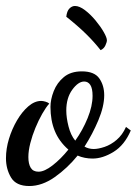

<svg xmlns="http://www.w3.org/2000/svg" viewBox="-31 -591 458 643"><path d="M67 32Q23 32 6 3.5Q-11 -25 -11 -61Q-11 -93 -1 -126Q9 -159 26 -188Q43 -217 64 -235Q85 -253 107 -253Q113 -253 121.5 -250.5Q130 -248 134 -244Q123 -232 110.5 -210Q98 -188 87.5 -162.5Q77 -137 70.5 -111.5Q64 -86 64 -65Q64 -42 72 -29Q80 -16 98 -16Q118 -16 145.5 -37.5Q173 -59 198 -90Q167 -117 152.5 -152.5Q138 -188 138 -233Q138 -258 149 -286Q160 -314 183 -333Q206 -352 243 -352Q285 -352 301.5 -328.5Q318 -305 318 -272Q318 -235 298.5 -188.5Q279 -142 252 -100Q266 -92 283 -92Q298 -92 319 -99Q340 -106 359.5 -122.5Q379 -139 391 -166L407 -154Q386 -105 349.5 -82.5Q313 -60 279 -60Q266 -60 253 -62.5Q240 -65 229 -70Q195 -28 152.5 2Q110 32 67 32ZM221 -120Q246 -155 262.5 -195.5Q279 -236 279 -270Q279 -295 271.5 -306.5Q264 -318 251 -318Q231 -318 211 -290.5Q191 -263 191 -221Q191 -197 198.5 -167.5Q206 -138 221 -120ZM306 -423Q284 -451 257 -477.5Q230 -504 191 -535Q193 -554 201.5 -562.5Q210 -571 220 -571Q235 -571 253.5 -557Q272 -543 289 -522.5Q306 -502 316.5 -483.5Q327 -465 327 -456Q327 -450 322 -439Q317 -428 306 -423Z"/></svg>

Font: Dancing Script SemiBold
Style: Regular
Weight: 600
Designer: Pablo Impallari
Foundry: Pablo Impallari
Version: Version 2.001